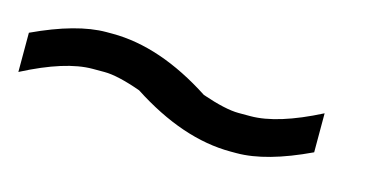

<svg xmlns="http://www.w3.org/2000/svg" viewBox="-34 -263 704 367"><g transform="rotate(15 317.5 -79.5)"><path d="M143.1 -159.2H154.8Q249.5 -159.2 354 -91.3Q400.9 -75.2 426.8 -75.2H450.2Q503.9 -75.2 585.9 -117.2V-40Q501.5 0 442.9 0H431.2Q336.4 0 231.9 -67.9Q185.1 -84.5 159.2 -84.5H135.7Q82 -84.5 0 -42V-119.6Q84.5 -159.2 143.1 -159.2Z"/></g></svg>

Font: Kadhim
Style: Regular
Weight: 400
Designer: Developer/ Husham Jawad
Version: Version 1.00;December 29, 2020;FontCreator 13.0.0.2683 32-bi